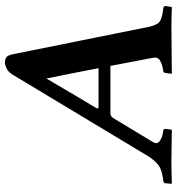

<svg xmlns="http://www.w3.org/2000/svg" viewBox="10 -708 700 759"><g transform="rotate(-90 359.5 -328.0)"><path d="M633 -91Q637 -70 646.5 -54.5Q656 -39 692 -34L706 -32Q709 -32 712.5 -30Q716 -28 716 -23L712 0L710 2Q710 2 686.5 1Q663 0 634 0Q621 0 591 0.5Q561 1 528.5 1Q496 1 473 1.5Q450 2 450 2L448 0L451 -23Q452 -31 458 -32L469 -34Q487 -37 501 -45.5Q515 -54 511 -73L479 -241H290Q279 -241 271 -227L178 -73Q168 -57 181 -47Q194 -37 212 -34L223 -32Q230 -31 230 -23L227 0L225 2Q225 2 211 1.5Q197 1 176.5 1Q156 1 135.5 0.5Q115 0 101 0Q82 0 62 0.5Q42 1 28.5 1.5Q15 2 15 2L13 0L15 -23Q15 -28 18.5 -30Q22 -32 25 -32L39 -34Q75 -39 94 -57.5Q113 -76 124 -95L444 -627Q455 -645 469 -651.5Q483 -658 491 -658Q508 -658 515 -650.5Q522 -643 525 -627ZM316 -288H470Q462 -330 456 -360Q450 -390 444 -421Q438 -452 429 -494Q415 -470 395.5 -437Q376 -404 357.5 -372.5Q339 -341 326.5 -320.5Q314 -300 314 -300Q307 -288 316 -288Z"/></g></svg>

Font: Libertinus Serif Semibold Italic
Style: Regular
Weight: 600
Italic angle: -11.5°
Designer: Philipp H. Poll, Khaled Hosny
Foundry: Caleb Maclennan
Version: Version 7.051;RELEASE